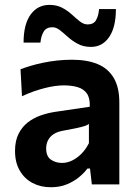

<svg xmlns="http://www.w3.org/2000/svg" viewBox="-20 -755 560 786"><path d="M188 11.5Q146 11.5 113 -6Q80 -23.5 60.8 -56.8Q41.5 -90 41.5 -137Q41.5 -178.5 56 -207.2Q70.5 -236 94.2 -254.2Q118 -272.5 146.8 -282.5Q175.5 -292.5 205 -297L347.5 -318Q349 -353 335.8 -372Q322.5 -391 298 -398.2Q273.5 -405.5 241.5 -405.5Q224.5 -405.5 204.8 -402.8Q185 -400 163.2 -394.5Q141.5 -389 118 -380.8Q94.5 -372.5 70 -361L64 -471.5Q82.5 -478.5 105.8 -485.5Q129 -492.5 156.5 -498.2Q184 -504 213.8 -507.2Q243.5 -510.5 275 -510.5Q336 -510.5 379.2 -492.8Q422.5 -475 445.5 -436.2Q468.5 -397.5 468.5 -335.5Q468.5 -311.5 468.5 -276Q468.5 -240.5 468.5 -211V-156Q468.5 -119.5 468.5 -81.8Q468.5 -44 468.5 0H356L348.5 -65H338Q324 -46.5 303 -29.2Q282 -12 253.2 -0.2Q224.5 11.5 188 11.5ZM234 -88Q255 -88 275.5 -98Q296 -108 313.8 -126Q331.5 -144 344 -169V-247.5Q337.5 -243 326.8 -239.2Q316 -235.5 295 -231Q274 -226.5 236 -219.5Q214.5 -215.5 199.8 -206Q185 -196.5 177 -181.5Q169 -166.5 169 -147Q169 -114.5 188.8 -101.2Q208.5 -88 234 -88ZM352.5 -563Q322 -563 299 -575.2Q276 -587.5 258.2 -603.5Q240.5 -619.5 225.2 -631.5Q210 -643.5 194.5 -643.5Q169.5 -643.5 158.8 -625.5Q148 -607.5 145.5 -580.5H76.5Q76.5 -655.5 105.2 -695.2Q134 -735 182.5 -735Q212.5 -735 235 -723Q257.5 -711 274.8 -695Q292 -679 307.5 -667Q323 -655 339 -655Q363.5 -655 373.5 -673Q383.5 -691 385.5 -718H454.5Q454.5 -643.5 426.8 -603.2Q399 -563 352.5 -563Z"/></svg>

Font: Commissioner Thin SemiBold
Style: Regular
Weight: 600
Version: Version 1.000